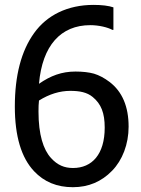

<svg xmlns="http://www.w3.org/2000/svg" viewBox="-20 -761 586 796"><path d="M513.2 -235.8C513.2 -319.3 486.8 -381.3 434.1 -421.4C412.1 -438 390.6 -449.2 369.6 -455.6C348.6 -461.4 322.8 -464.4 293 -464.4C236.3 -464.4 189.9 -447.3 141.6 -413.6C155.3 -572.3 231.9 -656.7 354.5 -656.7C390.1 -656.7 426.8 -647.5 445.8 -637.2H450.2V-730.5C430.2 -737.3 402.3 -740.7 367.7 -740.7C260.3 -740.7 174.3 -698.2 121.1 -623.5C67.9 -549.3 41.5 -447.8 41.5 -319.3C41.5 -196.3 68.4 -106.9 121.6 -50.8C163.1 -6.8 216.3 15.1 282.2 15.1C346.7 15.1 400.9 -7.8 444.8 -53.2C487.3 -96.7 513.2 -163.1 513.2 -235.8ZM414.1 -231.9C414.1 -121.6 361.8 -64.5 282.7 -64.5C247.1 -64.5 218.3 -76.2 191.4 -106C159.7 -140.6 139.6 -202.6 139.6 -298.3C139.6 -316.4 140.1 -331.5 141.6 -344.2C184.6 -371.1 228 -384.3 271.5 -384.3C310.1 -384.3 340.8 -378.4 364.3 -358.9C399.4 -330.1 414.1 -292.5 414.1 -231.9Z"/></svg>

Font: SG Kara
Style: Regular
Weight: 400
Designer: Damoon Khanjanzadeh
Version: Version 1.000